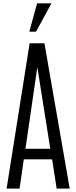

<svg xmlns="http://www.w3.org/2000/svg" viewBox="-20 -1115 452 1135"><path d="M19 0 155.3 -859.4H242.7L392.1 0H314.9L288.1 -173.3H120.6L95.7 0ZM130.4 -235.4H277.3L201.2 -714.8H200.2ZM153.3 -927.7 199.2 -1095.2H284.2L192.9 -927.7Z"/></svg>

Font: Antonio ExtraLight
Style: Regular
Weight: 250
Designer: Vernon Adams
Foundry: Vernon Adams
Version: Version 1.002